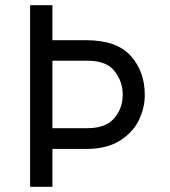

<svg xmlns="http://www.w3.org/2000/svg" viewBox="-20 -720 656 740"><path d="M96 -700H182V-565H313Q430 -565 484 -504.5Q538 -444 538 -355Q538 -303 514.5 -255.5Q491 -208 440.5 -177Q390 -146 313 -146H182V0H96ZM453 -355Q453 -406 421.5 -446Q390 -486 318 -486H182V-226H318Q387 -226 420 -264Q453 -302 453 -355Z"/></svg>

Font: Overpass Mono
Style: Regular
Weight: 400
Monospace: yes
Designer: Delve Withrington, Dave Bailey
Foundry: Delve Fonts
Version: Version 1.000;DELV;Overpass